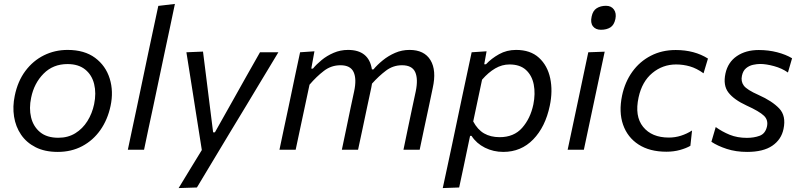

<svg xmlns="http://www.w3.org/2000/svg" viewBox="-20 -762 4080 977"><path d="M274 11Q208 11 161.2 -12.8Q114.5 -36.5 87 -77Q59.5 -117.5 51.5 -168.8Q43.5 -220 55 -274.5Q70 -348.5 109 -400.8Q148 -453 203.5 -480.5Q259 -508 324 -508Q409.5 -508 463.8 -467.8Q518 -427.5 538.2 -362.2Q558.5 -297 542.5 -222.5Q527.5 -152.5 490.5 -100Q453.5 -47.5 398.2 -18.2Q343 11 274 11ZM277 -61Q326 -61 363.2 -84Q400.5 -107 424.8 -145.8Q449 -184.5 459 -232Q470.5 -288 459 -334.5Q447.5 -381 413.2 -408.5Q379 -436 323.5 -436Q250 -436 201.8 -387.2Q153.5 -338.5 138.5 -265Q127 -211 138.2 -164.5Q149.5 -118 184 -89.5Q218.5 -61 277 -61Z M630.5 0Q642 -55 653 -106.5Q664 -158 677 -219L734.5 -493Q748 -555.5 760.5 -615Q773 -674.5 785.5 -732L870 -742Q857.5 -681.5 844.5 -620.5Q831.5 -559.5 817.5 -494L759.5 -219Q746 -156.5 735.2 -105.8Q724.5 -55 713 0Z M889 195Q917.5 147.5 947.8 98.2Q978 49 1007 1.5Q999.5 -46 992 -93.8Q984.5 -141.5 977 -188.5L963 -278Q954.5 -331 945.8 -386.8Q937 -442.5 928.5 -496L1013 -499.5Q1021 -435 1028.8 -373.8Q1036.5 -312.5 1044.5 -248L1064.5 -88.5H1073.5L1163.5 -248.5Q1199 -312 1233.2 -372.8Q1267.5 -433.5 1303 -496H1396.5Q1372.5 -456 1350 -418.8Q1327.5 -381.5 1300.5 -336.8Q1273.5 -292 1236 -229.5L1151.5 -90Q1094 5.5 1054.2 71.8Q1014.5 138 982 192Z M1402 0Q1413.5 -55.5 1424.5 -106.8Q1435.5 -158 1448.5 -219L1459 -269Q1469 -317 1481.2 -375.2Q1493.5 -433.5 1507 -496L1580 -501L1564 -413H1572.5Q1590 -434.5 1616.8 -456.5Q1643.5 -478.5 1677.8 -493.2Q1712 -508 1751 -508Q1857 -508 1872.5 -409H1880.5Q1900 -432.5 1928 -455.2Q1956 -478 1990.5 -493Q2025 -508 2064 -508Q2139 -508 2170.5 -456Q2202 -404 2182 -314.5Q2177.5 -293.5 2172.8 -270.5Q2168 -247.5 2162 -219Q2148.5 -157 2137.8 -106.2Q2127 -55.5 2115.5 0H2033Q2044.5 -55.5 2055 -106Q2065.5 -156.5 2078 -215.5L2095.5 -297Q2108.5 -360 2092.8 -395Q2077 -430 2025.5 -430Q1980.5 -430 1944 -402.5Q1907.5 -375 1873 -336.5Q1871.5 -326 1869 -314.5Q1860.5 -275 1848.5 -219Q1835.5 -158 1824.8 -106.5Q1814 -55 1802 0H1719.5Q1731 -55.5 1741.8 -106.2Q1752.5 -157 1764.5 -215.5L1782 -297Q1795.5 -360 1779.5 -395Q1763.5 -430 1712.5 -430Q1665.5 -430 1628 -401.2Q1590.5 -372.5 1555 -331L1530.5 -216Q1518 -157 1507 -106Q1496 -55 1484.5 0Z M2233 195Q2245 140 2256.2 87.2Q2267.5 34.5 2280.5 -26.5L2331.5 -269Q2342 -317 2354.2 -375.2Q2366.5 -433.5 2380 -496L2456 -501L2444 -435H2453Q2480.5 -464.5 2519.5 -486.2Q2558.5 -508 2606 -508Q2679 -508 2722.5 -468.2Q2766 -428.5 2779.8 -363.5Q2793.5 -298.5 2777.5 -223.5Q2755 -116 2693.2 -52.5Q2631.5 11 2541 11Q2490.5 11 2447.5 -10.5Q2404.5 -32 2379.5 -70.5H2372L2362 -23Q2350 35 2339.2 86Q2328.5 137 2316.5 192ZM2522.5 -64Q2595 -64 2637 -111.5Q2679 -159 2694 -230.5Q2705 -285.5 2696 -331.8Q2687 -378 2656.5 -406Q2626 -434 2572.5 -434Q2534.5 -434 2499.8 -413.8Q2465 -393.5 2433 -356.5L2388 -144Q2410 -102.5 2443.2 -83.2Q2476.5 -64 2522.5 -64Z M2868.5 0Q2880 -55 2891 -106Q2902 -157 2915 -219L2925.5 -268.5Q2939.5 -336 2950.8 -388.8Q2962 -441.5 2973.5 -496L3057 -499Q3045 -442.5 3033.8 -390Q3022.5 -337.5 3008 -268.5L2997.5 -219Q2984.5 -157 2973.5 -106Q2962.5 -55 2951 0ZM3038 -610.5Q3011 -610.5 2997.2 -628.2Q2983.5 -646 2990.5 -677.5Q2996.5 -707.5 3016.2 -720Q3036 -732.5 3063.5 -732.5Q3090.5 -732.5 3104 -713.5Q3117.5 -694.5 3111.5 -665.5Q3105 -634.5 3085.8 -622.5Q3066.5 -610.5 3038 -610.5Z M3371 10Q3286 10 3229.5 -26.5Q3173 -63 3150.5 -127.5Q3128 -192 3145.5 -276Q3160 -344.5 3197.5 -396.8Q3235 -449 3291.5 -478.2Q3348 -507.5 3418.5 -507.5Q3513.5 -507.5 3582.5 -464L3560 -389Q3524.5 -414.5 3490.5 -424.2Q3456.5 -434 3420.5 -434Q3352 -434 3299.5 -390.5Q3247 -347 3229.5 -266.5Q3208.5 -171 3252.5 -116.5Q3296.5 -62 3383.5 -62Q3415.5 -62 3445.2 -71.5Q3475 -81 3501.5 -98L3493 -20Q3472.5 -8 3440.5 1Q3408.5 10 3371 10Z M3782 11Q3725 11 3678.2 -4.2Q3631.5 -19.5 3600 -40.5L3622 -115.5Q3654.5 -92 3693.2 -76.2Q3732 -60.5 3780.5 -60.5Q3816.5 -60.5 3845.2 -71Q3874 -81.5 3882.5 -117Q3890.5 -151 3867.2 -173.2Q3844 -195.5 3779 -225Q3715 -254.5 3686.8 -291Q3658.5 -327.5 3671.5 -388Q3684 -445.5 3729.5 -476.5Q3775 -507.5 3841 -507.5Q3890.5 -507.5 3934.8 -496Q3979 -484.5 4010.5 -465.5L3989.5 -393Q3959 -414.5 3918.8 -425.5Q3878.5 -436.5 3848 -436.5Q3831.5 -436.5 3812 -432.2Q3792.5 -428 3776.8 -415.2Q3761 -402.5 3755.5 -377Q3749 -348 3764.8 -326.5Q3780.5 -305 3840.5 -278.5Q3909 -248 3945 -210.2Q3981 -172.5 3967 -106Q3956 -52 3910 -20.5Q3864 11 3782 11Z"/></svg>

Font: Commissioner
Style: Italic
Weight: 400
Italic angle: -12°
Designer: Kostas Bartsokas
Foundry: Kostas Bartsokas
Version: Version 1.000; ttfautohint (v1.8.3)